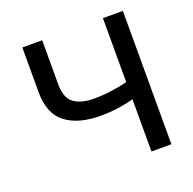

<svg xmlns="http://www.w3.org/2000/svg" viewBox="-128 -856 987 984"><g transform="rotate(-20 365.5 -363.5)"><path d="M94.5 -487.2V-727.3H202.8V-487.2Q202.8 -412.6 241.8 -383.9Q280.9 -355.1 351.6 -355.1Q374.3 -355.1 398.1 -356.7Q421.9 -358.3 445.3 -361.5Q468.8 -364.7 491.3 -369Q513.8 -373.2 534.1 -378.6V-727.3H642.8V0H534.1V-284.8Q494.3 -273.8 449.8 -267.4Q405.2 -261 351.6 -261Q232.2 -261 163.4 -313.2Q94.1 -365.4 94.5 -487.2Z"/></g></svg>

Font: Inter P Medium
Style: Regular
Weight: 500
Designer: Rasmus Andersson
Foundry: rsms
Version: Version 3.018;git-588b23468